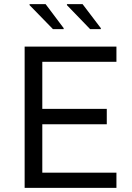

<svg xmlns="http://www.w3.org/2000/svg" viewBox="-20 -915 643 935"><path d="M100 0V-688H547V-614H186V-385H500V-310H186V-74H547V0ZM471 -773H419L306 -890V-895H382L471 -778ZM290 -773H238L124 -890V-895H202L290 -778Z"/></svg>

Font: Saira
Style: Regular
Weight: 400
Designer: Hector Gatti with collaboration of the Omnibus-Type team
Foundry: Omnibus-Type
Version: Version 1.100; ttfautohint (v1.8.3)